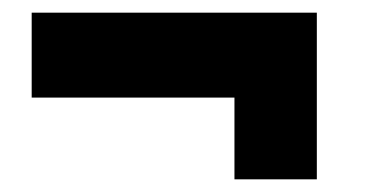

<svg xmlns="http://www.w3.org/2000/svg" viewBox="-20 -385 582 303"><path d="M480 -365V-102H350V-231H30V-365Z"/></svg>

Font: Piazzolla Black
Style: Regular
Weight: 900
Designer: Juan Pablo del Peral
Foundry: Huerta Tipografica
Version: Version 1.330